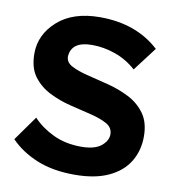

<svg xmlns="http://www.w3.org/2000/svg" viewBox="-78 -747 757 829"><g transform="rotate(10 300.0 -332.5)"><path d="M303 12Q207 12 137 -17Q67 -46 21 -94L98 -202Q133 -164 187 -138Q241 -112 310 -112Q369 -112 397.5 -135Q426 -158 426 -186Q426 -216 398 -231.5Q370 -247 326.5 -257.5Q283 -268 234 -280Q185 -292 141.5 -314Q98 -336 70 -373.5Q42 -411 42 -474Q42 -557 109.5 -617Q177 -677 295 -677Q454 -677 555 -584L476 -480Q435 -517 384 -535Q333 -553 282 -553Q191 -553 187 -486Q187 -460 215 -445.5Q243 -431 286.5 -420.5Q330 -410 378.5 -397.5Q427 -385 470.5 -363Q514 -341 542 -302.5Q570 -264 570 -202Q570 -141 541 -92.5Q512 -44 452.5 -16Q393 12 303 12Z"/></g></svg>

Font: UN Bangla
Style: Bold
Weight: 700
Designer: Desinged by Rajon, Unicode developed by Rashed (IMGN)
Version: Version 2.001;March 19, 2023;FontCreator 14.0.0.2901 64-bit